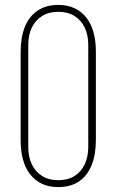

<svg xmlns="http://www.w3.org/2000/svg" viewBox="-20 -755 474 781"><path d="M217 6Q179 6 150.5 -7.5Q122 -21 102.5 -46Q83 -71 73.5 -106Q64 -141 64 -185V-544Q64 -603 81 -645.5Q98 -688 132.5 -711.5Q167 -735 217 -735Q255 -735 283.5 -721.5Q312 -708 331.5 -683Q351 -658 360.5 -623Q370 -588 370 -544V-185Q370 -127 353 -84Q336 -41 302 -17.5Q268 6 217 6ZM217 -22Q256 -22 283 -39Q310 -56 324.5 -86.5Q339 -117 339 -157V-572Q339 -613 324.5 -643Q310 -673 283 -690Q256 -707 217 -707Q179 -707 151.5 -690Q124 -673 109.5 -643Q95 -613 95 -572V-157Q95 -117 109.5 -86.5Q124 -56 151.5 -39Q179 -22 217 -22Z"/></svg>

Font: Hubot Sans Condensed ExtraLight
Style: Regular
Weight: 200
Width: 3
Designer: Deni Anggara
Foundry: GitHub, Inc., Subsidiary of Microsoft Corporation
Version: Version 2.000